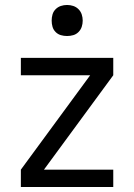

<svg xmlns="http://www.w3.org/2000/svg" viewBox="-20 -753 540 773"><path d="M64 0V-70L343 -450H64V-520H436V-450L157 -70H436V0ZM250 -608Q237 -608 225 -611.5Q213 -615 204 -624Q195 -633 191.5 -645Q188 -657 188 -670Q188 -683 191.5 -695Q195 -707 204 -716Q213 -725 225 -729Q237 -733 250 -733Q263 -733 275 -729Q287 -725 296 -716Q305 -707 309 -695Q313 -683 313 -670Q313 -657 309 -645Q305 -633 296 -624Q287 -615 275 -611.5Q263 -608 250 -608Z"/></svg>

Font: Iosevka Term SS14
Style: Regular
Weight: 400
Monospace: yes
Designer: Belleve Invis
Foundry: Belleve Invis
Version: Version 24.1.1; ttfautohint (v1.8.4)